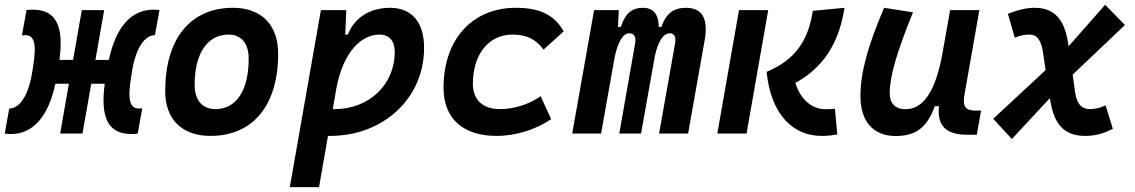

<svg xmlns="http://www.w3.org/2000/svg" viewBox="-51 -560 4759 805"><path d="M-5.4 2C87.4 2 151.9 -71.3 181.2 -209H237.8L201.2 0H294.9L331.5 -209H388.2C370.1 -72.3 397.9 2 500.5 2C508.8 2 517.1 1.5 526.4 0L545.4 -106C541.5 -105.5 536.6 -105 532.7 -105C495.1 -105 481 -135.3 500.5 -248L503.4 -266.6C520 -360.8 555.7 -412.1 598.6 -412.6L617.7 -517.6C608.9 -518.6 600.1 -519.5 592.3 -519.5C499 -519.5 434.6 -446.3 405.3 -308.6H349.1L385.7 -517.6H292L255.4 -309.1L198.2 -308.6C216.3 -445.3 188.5 -519.5 85.9 -519.5C77.6 -519.5 69.3 -519 60.1 -517.6L41 -411.6C45.4 -412.1 49.8 -412.6 53.7 -412.6C91.3 -412.6 105.5 -382.3 85.9 -269.5L83 -251C66.4 -156.7 30.8 -105.5 -12.2 -105L-31.2 0C-22.5 1 -13.7 2 -5.4 2Z M831.1 9.8C1009.8 9.8 1115.2 -118.2 1115.2 -335C1115.2 -456.1 1044.9 -527.3 925.8 -527.3C747.1 -527.3 641.6 -397.5 641.6 -177.7C641.6 -60.1 711.9 9.8 831.1 9.8ZM852.5 -102.5C797.4 -102.5 765.1 -140.1 765.1 -203.6C765.1 -336.4 818.4 -415 907.7 -415C960.9 -415 991.7 -377.4 991.7 -314C991.7 -181.2 939.9 -102.5 852.5 -102.5Z M1286.6 224.6 1324.2 9.8C1327.1 9.8 1330.1 9.8 1333 9.8C1557.6 9.8 1727.1 -148.9 1727.1 -359.4C1727.1 -466.8 1675.3 -527.3 1585 -527.3C1500 -527.3 1435.5 -486.8 1407.2 -414.6H1396.5L1400.9 -517.6H1294.4L1164.1 224.6ZM1344.2 -102.5 1359.4 -190.4C1389.2 -348.1 1467.8 -415 1539.6 -415C1580.6 -415 1604 -388.7 1604 -341.8C1604 -205.1 1496.1 -102.5 1352.5 -102.5C1349.6 -102.5 1346.7 -102.5 1344.2 -102.5Z M2044.9 -102.5C1973.1 -102.5 1932.1 -141.1 1931.6 -208.5C1932.1 -333 1997.6 -415 2098.1 -415C2156.2 -415 2195.3 -396 2228 -352.1L2312.5 -428.7C2272.9 -497.6 2212.9 -527.3 2111.8 -527.3C1928.7 -527.3 1808.6 -394.5 1808.6 -191.9C1808.6 -64 1889.2 9.8 2030.8 9.8C2114.3 9.8 2197.3 -18.1 2259.8 -60.1L2215.8 -156.7C2169.4 -124 2106.9 -102.5 2044.9 -102.5Z M2543.5 -517.6H2439.9L2348.1 0H2469.2L2525.9 -319.3C2540 -385.3 2560.5 -420.4 2587.9 -420.4C2608.4 -420.4 2616.7 -405.3 2611.8 -377.4L2545.4 0H2636.7L2694.3 -323.2C2707.5 -386.7 2730 -420.4 2757.8 -420.4C2776.4 -420.4 2784.2 -404.3 2779.3 -377.4L2712.4 0H2834L2903.3 -390.6C2919.4 -481 2893.6 -527.3 2825.7 -527.3C2775.4 -527.3 2742.2 -505.9 2722.2 -447.3H2710.9C2710.4 -502.4 2687 -527.3 2644.5 -527.3C2599.6 -527.3 2570.3 -504.9 2552.2 -447.3H2540Z M3393.1 9.8C3421.4 9.8 3439.5 7.3 3459.5 3.4L3449.7 -103.5C3434.1 -103 3428.7 -102.1 3408.2 -102.1C3369.1 -102.1 3311.5 -125 3283.7 -212.4C3363.8 -256.3 3461.4 -338.9 3489.7 -527.3L3356.9 -514.6C3337.9 -391.6 3285.6 -310.1 3163.1 -258.8C3182.1 -72.3 3279.8 9.8 3393.1 9.8ZM2956.5 0H3079.1L3169.9 -517.6H3047.4Z M3704.6 10.3C3799.8 10.3 3838.9 -36.6 3868.7 -114.7H3885.7C3877.4 -33.2 3915 4.9 4003.4 4.9H4044.4L4062.5 -96.2H4040C3995.6 -96.2 3983.9 -113.8 3993.2 -166L4055.2 -517.6H3932.6L3898.4 -325.2V-325.7C3870.6 -181.2 3822.8 -102.1 3745.1 -102.1C3703.1 -102.1 3679.2 -126.5 3679.2 -168.9C3679.2 -239.7 3709 -341.3 3776.9 -508.3L3655.8 -527.3C3585.9 -364.3 3556.6 -253.4 3556.6 -156.7C3556.6 -50.8 3610.4 10.3 3704.6 10.3Z M4191.4 22.9 4351.1 -148.9 4352.1 -141.1C4368.2 -35.2 4414.1 9.8 4499 9.8C4539.6 9.8 4574.2 1 4614.7 -20L4584.5 -118.2C4560.5 -107.4 4541 -102.5 4519 -102.5C4483.9 -102.5 4463.9 -123.5 4456.5 -173.8L4446.3 -247.1L4665.5 -455.1L4582.5 -540L4429.2 -365.7L4427.7 -376.5C4412.1 -482.9 4366.7 -527.3 4286.6 -527.3C4253.4 -527.3 4220.2 -519.5 4174.8 -502L4203.6 -401.9C4225.6 -411.6 4244.6 -415 4266.6 -415C4295.4 -415 4313.5 -393.6 4321.3 -343.8L4333 -266.1L4113.3 -62Z"/></svg>

Font: Cascadia Mono SemiBold
Style: Italic
Weight: 600
Italic angle: -10°
Monospace: yes
Designer: Aaron Bell
Foundry: Saja Typeworks
Version: Version 2404.023